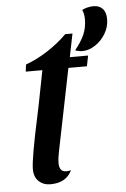

<svg xmlns="http://www.w3.org/2000/svg" viewBox="-53 -756 536 816"><g transform="rotate(-5 215.0 -348.0)"><path d="M327 -465H248L179 -124Q171 -87 171 -66Q171 -28 201 -28Q211 -28 221 -31Q197 21 129 21Q99 21 79.5 2.5Q60 -16 60 -49Q60 -94 99 -274L109 -322L137 -465H66L70 -495Q119 -513 165 -543Q211 -573 247 -609H278L258 -510H336ZM377 -717Q401 -717 415.5 -702Q430 -687 430 -657Q430 -624 412.5 -595Q395 -566 368 -548.5Q341 -531 314 -531Q299 -531 283 -537Q310 -570 323 -599.5Q336 -629 336 -665Q336 -689 328 -705Q336 -710 350 -713.5Q364 -717 377 -717Z"/></g></svg>

Font: Sansita
Style: Italic
Weight: 400
Italic angle: -11°
Designer: Pablo Cosgaya
Foundry: Omnibus-Type
Version: Version 1.006